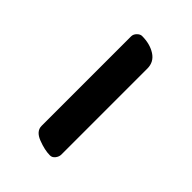

<svg xmlns="http://www.w3.org/2000/svg" viewBox="-4 -681 308 308"><g transform="rotate(-45 150.0 -527.5)"><path d="M30 -512Q30 -524 36 -539.5Q42 -555 54 -555H257Q262 -555 266 -551Q270 -547 270 -543Q270 -525 262 -512.5Q254 -500 239 -500H44Q39 -500 34.5 -503.5Q30 -507 30 -512Z"/></g></svg>

Font: EB Garamond
Style: Regular
Weight: 400
Designer: Georg Duffner and Octavio Pardo
Foundry: Georg Duffner
Version: Version 1.000; ttfautohint (v1.6)